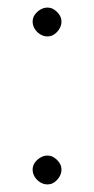

<svg xmlns="http://www.w3.org/2000/svg" viewBox="-20 -476 249 506"><path d="M105 -380Q95 -380 86 -385.5Q77 -391 71.5 -400Q66 -409 66 -419Q66 -429 71.5 -437Q77 -445 86 -450.5Q95 -456 105 -456Q115 -456 123 -450.5Q131 -445 136.5 -437Q142 -429 142 -419Q142 -409 136.5 -400Q131 -391 123 -385.5Q115 -380 105 -380ZM105 10Q95 10 86 4.5Q77 -1 71.5 -10Q66 -19 66 -29Q66 -39 71.5 -47Q77 -55 86 -60.5Q95 -66 105 -66Q115 -66 123 -60.5Q131 -55 136.5 -47Q142 -39 142 -29Q142 -19 136.5 -10Q131 -1 123 4.5Q115 10 105 10Z"/></svg>

Font: REM Medium Thin
Style: Regular
Weight: 250
Version: Version 1.005;gftools[0.9.28]